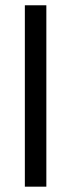

<svg xmlns="http://www.w3.org/2000/svg" viewBox="-20 -700 267 720"><path d="M73.2 0V-680.2H153.8V0Z"/></svg>

Font: TASA Orbiter Deck
Style: Regular
Weight: 400
Designer: Weizhong Zhang
Version: Version 1.000;Glyphs 3.1.2 (3151)